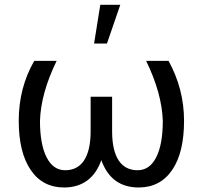

<svg xmlns="http://www.w3.org/2000/svg" viewBox="-20 -787 864 816"><path d="M379.9 -602.1H434.6L491.2 -766.6H406.2ZM125.5 -528.3C81.5 -451.7 59.6 -366.7 59.6 -273.4C59.6 -184.1 76.7 -114.3 110.4 -64.9C144 -15.1 191.4 9.8 252.4 9.8C330.1 9.8 383.8 -30.3 410.6 -106.4C438.5 -28.8 491.2 9.8 569.3 9.8C630.4 9.8 678.2 -15.1 711.9 -64.9C745.6 -114.3 762.2 -184.1 762.2 -273.4C762.2 -363.8 740.2 -448.7 696.3 -528.3H601.1C646 -436 669.4 -351.1 671.9 -273.4C671.9 -207 662.6 -155.3 644 -118.7C625.5 -82 599.1 -63.5 564.5 -63.5C494.6 -63.5 457 -119.6 456.5 -226.6V-376H365.2V-229C365.2 -121.1 327.6 -63.5 257.3 -63.5C222.7 -63.5 196.3 -82 177.7 -119.1C159.2 -155.8 149.9 -207.5 149.9 -273.4C152.3 -351.1 175.8 -436 220.7 -528.3Z"/></svg>

Font: Roboto
Style: Regular
Weight: 400
Designer: Google
Version: Version 2.137; 2017